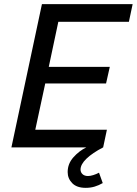

<svg xmlns="http://www.w3.org/2000/svg" viewBox="-20 -710 659 925"><path d="M35 0 182 -690H619L601 -605H261L215 -388H509L491 -308H198L150 -85H495L477 0ZM306 119Q306 79 333.5 48Q361 17 396 0H477Q425 27 396.5 54.5Q368 82 368 107Q368 120 377.5 129Q387 138 404 138Q415 138 429.5 133.5Q444 129 457 122L475 172Q456 183 436 189Q416 195 393 195Q350 195 328 172.5Q306 150 306 119Z"/></svg>

Font: Radio Canada
Style: Italic
Weight: 400
Italic angle: -12°
Designer: Charles Daoud, Etienne Aubert Bonn, Alexandre Saumier Demers, Jacques Le Bailly
Foundry: Radio-Canada
Version: Version 2.104;gftools[0.9.28.dev5+ged2979d]